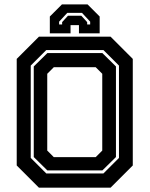

<svg xmlns="http://www.w3.org/2000/svg" viewBox="-20 -870 693 890"><path d="M160.5 0 57.5 -103V-597L160.5 -700H492.5L595.5 -597V-103L492.5 0ZM229.5 -141.5H423.5L454 -172V-528L423.5 -558.5H229.5L199 -528V-172ZM194.5 -66H459.5L531.5 -138V-566L459.5 -638H194.5L122.5 -566V-138ZM199.5 -80 136.5 -142V-562L199.5 -624H454.5L517.5 -562V-142L454.5 -80ZM386 -849.5 442 -793.5V-715.5H346V-753.5H307V-715.5H211V-793.5L267 -849.5ZM360 -810.5H292L254 -769.5V-756.5H268V-767.5L295 -797H357L384 -767.5V-756.5H398V-769.5Z"/></svg>

Font: Tourney Thin
Style: Regular
Weight: 100
Designer: Tyler Finck
Foundry: Etcetera Type Co
Version: Version 1.015